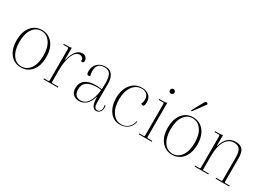

<svg xmlns="http://www.w3.org/2000/svg" viewBox="-6 -1335 2812 2030"><g transform="rotate(30 1400.0 -320.0)"><path d="M350.5 -49Q300 12 220 12Q140 12 90 -49Q40 -110 40 -216Q40 -322 90 -383Q140 -444 220 -444Q300 -444 350.5 -383Q401 -322 401 -216Q401 -110 350.5 -49ZM220 0Q285 0 326 -57.5Q367 -115 367 -216Q367 -317 326 -374.5Q285 -432 220 -432Q154 -432 114 -374.5Q74 -317 74 -216Q74 -115 114 -57.5Q154 0 220 0Z M491 0V-11H541Q555 -11 555 -25V-407Q555 -421 541 -421H491V-432H516Q565 -432 585 -438V-296H590Q627 -444 714 -444Q739 -444 756.5 -427.5Q774 -411 774 -387Q774 -362 755 -362Q744 -362 739 -367Q741 -371 741 -377Q741 -394 727.5 -405.5Q714 -417 694 -417Q645 -416 615 -346Q585 -276 585 -164V-25Q585 -11 599 -11H668V0Z M932 12Q885 12 857.5 -15Q830 -42 830 -88Q830 -153 874.5 -188Q919 -223 1002 -223Q1044 -223 1078 -217Q1081 -250 1081 -287Q1081 -367 1060 -400Q1039 -433 989 -433Q895 -433 895 -335Q895 -304 904 -277Q894 -270 883 -270Q861 -270 861 -312Q861 -371 898.5 -407.5Q936 -444 997 -444Q1107 -444 1107 -291L1106 -68Q1106 0 1148 0Q1167 0 1179.5 -16.5Q1192 -33 1192 -58Q1192 -72 1188 -88L1198 -89Q1202 -74 1202 -62Q1202 -30 1184.5 -9Q1167 12 1140 12Q1076 12 1076 -118H1071Q1054 -56 1017.5 -22Q981 12 932 12ZM862 -94Q862 -2 943 -2Q998 -2 1032.5 -55Q1067 -108 1077 -206Q1052 -211 1026 -211Q862 -211 862 -94Z M1428 12Q1351 12 1303.5 -51.5Q1256 -115 1256 -217Q1256 -317 1307.5 -380.5Q1359 -444 1441 -444Q1497 -444 1528.5 -415.5Q1560 -387 1560 -335Q1560 -285 1540 -285Q1527 -285 1516 -294Q1529 -320 1529 -351Q1529 -390 1506.5 -412Q1484 -434 1445 -434Q1375 -434 1332.5 -374Q1290 -314 1290 -214Q1290 -117 1331.5 -57.5Q1373 2 1440 2Q1490 2 1524 -28.5Q1558 -59 1568 -110L1576 -108Q1566 -52 1526.5 -20Q1487 12 1428 12Z M1734 -542Q1723 -542 1715 -550Q1707 -558 1707 -570Q1707 -582 1715 -590Q1723 -598 1734 -598Q1746 -598 1754.5 -590Q1763 -582 1763 -570Q1763 -558 1754.5 -550Q1746 -542 1734 -542ZM1656 0V-11H1708Q1720 -11 1720 -23V-409Q1720 -421 1708 -421H1656V-432H1701Q1734 -432 1750 -438V-23Q1750 -11 1762 -11H1814V0Z M2018 -489 2008 -496 2082 -631Q2093 -652 2105 -652Q2125 -652 2125 -634ZM2196.5 -49Q2146 12 2066 12Q1986 12 1936 -49Q1886 -110 1886 -216Q1886 -322 1936 -383Q1986 -444 2066 -444Q2146 -444 2196.5 -383Q2247 -322 2247 -216Q2247 -110 2196.5 -49ZM2066 0Q2131 0 2172 -57.5Q2213 -115 2213 -216Q2213 -317 2172 -374.5Q2131 -432 2066 -432Q2000 -432 1960 -374.5Q1920 -317 1920 -216Q1920 -115 1960 -57.5Q2000 0 2066 0Z M2337 0V-11H2389Q2401 -11 2401 -23V-409Q2401 -421 2389 -421H2337V-432H2382Q2415 -432 2431 -438V-310H2436Q2473 -444 2585 -444Q2644 -444 2670 -412Q2696 -380 2696 -310V-23Q2696 -11 2708 -11H2760V0H2594V-11H2655Q2666 -11 2666 -23V-305Q2666 -369 2644 -398.5Q2622 -428 2574 -428Q2507 -428 2469 -363.5Q2431 -299 2431 -185V-23Q2431 -11 2443 -11H2504V0Z"/></g></svg>

Font: Arapey Thin-Display
Style: Regular
Weight: 100
Designer: Eduardo Rodriguez Tunni
Foundry: Eduardo Rodriguez Tunni
Version: Version 4.000